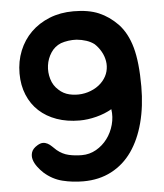

<svg xmlns="http://www.w3.org/2000/svg" viewBox="-52 -765 693 813"><g transform="rotate(-5 294.5 -358.5)"><path d="M270 2Q224 2 181.5 -8.5Q139 -19 104 -50Q91 -62 79.5 -77.5Q68 -93 63.5 -108.5Q59 -124 64 -139.5Q69 -155 89 -167Q102 -175 112.5 -175Q123 -175 132.5 -170Q142 -165 150.5 -156.5Q159 -148 168 -140Q191 -121 217.5 -115Q244 -109 273 -109Q306 -109 334 -125Q362 -141 381.5 -167Q401 -193 410 -226Q419 -259 414 -292Q385 -275 348 -265.5Q311 -256 277 -256Q223 -256 179.5 -271.5Q136 -287 105 -315.5Q74 -344 57 -385Q40 -426 40 -476Q40 -528 58 -572.5Q76 -617 109 -649.5Q142 -682 188 -700.5Q234 -719 290 -719Q354 -719 397.5 -700.5Q441 -682 477 -645Q514 -606 531.5 -543Q549 -480 549 -377Q549 -293 530.5 -223Q512 -153 477 -103Q442 -53 389.5 -25.5Q337 2 270 2ZM293 -598Q275 -599 257.5 -596.5Q240 -594 226 -589Q199 -578 183 -553.5Q167 -529 163 -500Q159 -471 167.5 -442Q176 -413 198 -394Q217 -376 243 -370Q269 -364 295.5 -367Q322 -370 346 -382Q370 -394 386 -413Q402 -432 407.5 -453.5Q413 -475 409.5 -496.5Q406 -518 395 -537.5Q384 -557 368 -572Q354 -583 334.5 -589.5Q315 -596 293 -598Z"/></g></svg>

Font: Jua
Style: Regular
Weight: 400
Version: Version 1.001